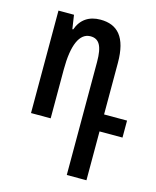

<svg xmlns="http://www.w3.org/2000/svg" viewBox="-112 -582 730 896"><g transform="rotate(15 253.5 -134.5)"><path d="M297 236H392V0H503V-82H392V-331C392 -456 344 -505 262 -505C207 -505 168 -479 150 -428H146L136 -495H61V0H156V-236C156 -354 184 -418 237 -418C278 -418 297 -388 297 -310Z"/></g></svg>

Font: Noto Sans Armenian ExtraCondensed Medium
Style: Regular
Weight: 500
Width: 2
Designer: Monotype Design Team
Foundry: Monotype Imaging Inc.
Version: Version 2.008